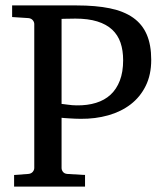

<svg xmlns="http://www.w3.org/2000/svg" viewBox="-20 -691 619 711"><path d="M436 -467.8Q436 -504.4 426.3 -533Q416.5 -561.5 395.3 -581.3Q374 -601.1 340.3 -611.6Q306.6 -622.1 258.8 -622.1Q252 -622.1 243.2 -621.8Q234.4 -621.6 226.6 -621.6Q217.8 -621.1 208 -621.1V-306.2Q209 -306.2 215.3 -305.4Q221.7 -304.7 230 -303.5Q238.3 -302.2 247.6 -301.5Q256.8 -300.8 264.2 -300.8Q303.7 -300.3 335.4 -310.1Q367.2 -319.8 389.4 -340.3Q411.6 -360.8 423.8 -392.6Q436 -424.3 436 -467.8ZM540 -469.2Q540 -414.1 519.5 -372.8Q499 -331.5 463.6 -304.4Q428.2 -277.3 380.6 -263.9Q333 -250.5 278.8 -251Q269 -251 257.6 -251.5Q246.1 -252 235.6 -252.7Q225.1 -253.4 217.5 -253.9Q210 -254.4 208 -254.9V-68.8Q208 -61.5 213.1 -54.7Q218.3 -47.9 229 -46.9L294.9 -43V0H32.2V-43L85 -46.9Q95.7 -47.9 101.3 -54.7Q106.9 -61.5 106.9 -68.8V-602.1Q106.9 -609.4 101.3 -616.2Q95.7 -623 85 -624L24.9 -627.9V-670.9H264.2Q335 -670.9 387 -660.2Q439 -649.4 472.9 -625.5Q506.8 -601.6 523.4 -563.2Q540 -524.9 540 -469.2Z"/></svg>

Font: BabelStone Ogham
Style: Italic
Weight: 400
Italic angle: -30°
Designer: Andrew West
Foundry: BabelStone
Version: Version 2.02 March 14, 2022